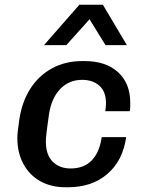

<svg xmlns="http://www.w3.org/2000/svg" viewBox="-20 -778 640 808"><path d="M255 10Q195 10 149.5 -15.5Q104 -41 78.5 -88Q53 -135 53 -197Q53 -211 55 -227Q57 -243 61 -273Q72 -349 107.5 -404.5Q143 -460 199 -490.5Q255 -521 326 -521H336Q426 -521 477 -474Q528 -427 528 -347Q528 -338 528 -328.5Q528 -319 526 -310H423Q426 -328 426 -343Q426 -393 398 -417.5Q370 -442 326 -442Q270 -442 233 -403Q196 -364 186 -296Q180 -253 177 -230Q174 -207 173.5 -197.5Q173 -188 173 -182Q173 -126 202 -97.5Q231 -69 277 -69Q333 -69 366 -103Q399 -137 408 -201H511Q497 -102 432 -46Q367 10 266 10ZM165 -588 314 -758H413L514 -588H424L327 -745H400L259 -588Z"/></svg>

Font: Chivo Mono Medium Medium
Style: Italic
Weight: 500
Italic angle: -8.05°
Monospace: yes
Version: Version 1.008